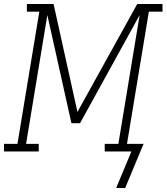

<svg xmlns="http://www.w3.org/2000/svg" viewBox="-35 -755 830 957"><path d="M589 182H544L620 0H487V-38H555L661 -680L364 -141H321L201 -680L95 -38H158V0H-15V-38H52L161 -697H99V-735H232L351 -197L649 -735H775V-697H707L598 -38H681L674 -22Z"/></svg>

Font: Iosevka Etoile XLtObl
Style: Regular
Weight: 200
Italic angle: -9°
Designer: Belleve Invis
Foundry: Belleve Invis
Version: Version 15.5.2; ttfautohint (v1.8.4)